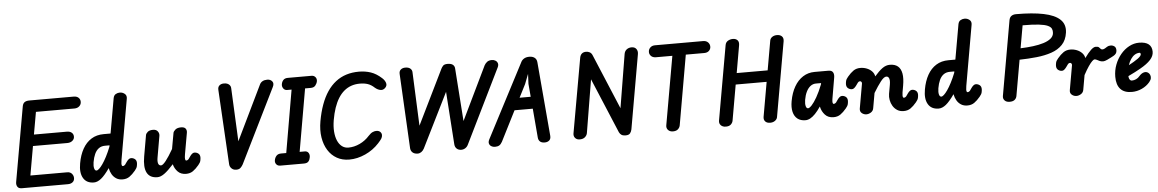

<svg xmlns="http://www.w3.org/2000/svg" viewBox="-39 -1491 12397 2055"><g transform="rotate(-5 6159.0 -463.0)"><path d="M130 0Q98 0 84.8 -20.8Q71.5 -41.5 76.5 -71L218 -873Q223.5 -903 242 -915.8Q260.5 -928.5 294 -928.5H770.5Q803 -928.5 821.5 -911Q840 -893.5 840 -866.5Q840 -838.5 819.5 -819.8Q799 -801 766.5 -801H353L310.5 -561H665Q696.5 -561 715.8 -545Q735 -529 735 -501Q735 -475.5 713.5 -457.5Q692 -439.5 658 -439.5H289.5L234.5 -127.5H629Q663 -127.5 680.2 -106.5Q697.5 -85.5 697.5 -60Q697.5 -32 677.8 -16Q658 0 626.5 0Z M920.5 -210.5Q914 -169.5 920.8 -144.2Q927.5 -119 944.5 -119Q956 -119 973.2 -134.5Q990.5 -150 1012 -180.8Q1033.5 -211.5 1057 -256.8Q1080.5 -302 1104 -361L1106.5 -375.5H1058.5Q1018 -375.5 990.2 -355Q962.5 -334.5 945.8 -297.5Q929 -260.5 920.5 -210.5ZM776 -210.5Q791.5 -299.5 828 -364.5Q864.5 -429.5 921.2 -465Q978 -500.5 1055 -500.5H1128.5L1194.5 -874.5Q1200 -904.5 1220.5 -916.5Q1241 -928.5 1264.5 -928.5Q1294 -928.5 1317.2 -909.8Q1340.5 -891 1334 -856.5L1220.5 -209Q1216.5 -186 1216.2 -171Q1216 -156 1219.2 -149Q1222.5 -142 1228.5 -142Q1236.5 -142 1243.5 -146Q1250.5 -150 1254 -154L1275 -184Q1285 -198.5 1297.2 -208.8Q1309.5 -219 1322.5 -219Q1346 -219 1364.2 -204.8Q1382.5 -190.5 1382.5 -161.5Q1382.5 -148 1378.2 -127.5Q1374 -107 1352.5 -82Q1320 -43 1289 -21.5Q1258 0 1215 0Q1175 0 1146.5 -18.2Q1118 -36.5 1101 -66Q1084 -95.5 1077.5 -129L1077 -134Q1024.5 -58.5 984.2 -26.2Q944 6 906 6Q827.5 6 792.8 -52.2Q758 -110.5 776 -210.5Z M1588.5 9Q1507 9 1476 -50.2Q1445 -109.5 1465.5 -225L1505 -451Q1508 -467.5 1527 -484Q1546 -500.5 1584.5 -500.5Q1619 -500.5 1635.2 -478.2Q1651.5 -456 1647 -430.5L1607.5 -203.5Q1599.5 -160 1607.2 -136.8Q1615 -113.5 1637.5 -113.5Q1656.5 -113.5 1690 -155.8Q1723.5 -198 1769.5 -278L1800 -447.5Q1802.5 -464 1823.5 -482.2Q1844.5 -500.5 1884.5 -500.5Q1921.5 -500.5 1934.5 -482Q1947.5 -463.5 1943 -438L1902.5 -209Q1899.5 -191.5 1898.5 -178.8Q1897.5 -166 1898.8 -158Q1900 -150 1903 -146Q1906 -142 1910.5 -142Q1918.5 -142 1925.5 -146Q1932.5 -150 1936 -154L1957 -184Q1967 -198.5 1979.2 -208.8Q1991.5 -219 2004 -219Q2027.5 -219 2046 -204.8Q2064.5 -190.5 2064.5 -161.5Q2064.5 -148 2060.2 -127.5Q2056 -107 2034.5 -82Q2002 -43 1971 -21.5Q1940 0 1897 0Q1841 0 1807.8 -34.2Q1774.5 -68.5 1763 -115Q1703 -48.5 1662.8 -19.8Q1622.5 9 1588.5 9Z M2435 2.5Q2404.5 2.5 2384.8 -17Q2365 -36.5 2364 -62.5L2318.5 -864Q2316 -895.5 2334.5 -912Q2353 -928.5 2383.5 -928.5Q2417.5 -928.5 2436.8 -912.5Q2456 -896.5 2457 -872.5L2484 -298.5L2767 -883Q2777 -905 2797.8 -916.8Q2818.5 -928.5 2849 -928.5Q2883.5 -928.5 2902 -905Q2920.5 -881.5 2901.5 -844.5L2508.5 -48Q2497.5 -28 2481.8 -12.8Q2466 2.5 2435 2.5Z M2908 0Q2881 0 2866 -18.5Q2851 -37 2855.5 -62.5Q2860 -89 2877.2 -108.8Q2894.5 -128.5 2928.5 -128.5H2983.5L3099.5 -800H3051.5Q3026 -800 3011.2 -821Q2996.5 -842 3001 -867Q3005.5 -893.5 3022 -911Q3038.5 -928.5 3070.5 -928.5H3325.5Q3350 -928.5 3365.5 -911Q3381 -893.5 3377.5 -867Q3373 -842 3356.2 -821Q3339.5 -800 3305.5 -800H3244.5L3127.5 -128.5H3182.5Q3209.5 -128.5 3222.2 -108.8Q3235 -89 3230.5 -62.5Q3227 -37 3212.5 -18.5Q3198 0 3162 0Z M3650.5 0Q3575.5 0 3517.8 -32.5Q3460 -65 3423 -124Q3386 -183 3373.5 -262.5Q3361 -342 3377.5 -435.5Q3395 -533.5 3423.8 -612.2Q3452.5 -691 3492.5 -750.2Q3532.5 -809.5 3583.8 -849.2Q3635 -889 3697.5 -908.8Q3760 -928.5 3833.5 -928.5Q3900.5 -928.5 3960 -908.8Q4019.5 -889 4076.5 -837Q4103.5 -813 4113 -783.8Q4122.5 -754.5 4098.5 -730.5Q4075 -707 4045 -713.5Q4015 -720 3988.5 -743Q3954.5 -775 3917.8 -787.5Q3881 -800 3832.5 -800Q3782.5 -800 3740.2 -785.2Q3698 -770.5 3663 -741.2Q3628 -712 3600.5 -668Q3573 -624 3553 -565.8Q3533 -507.5 3520.5 -434.5Q3509.5 -368.5 3513.5 -312.8Q3517.5 -257 3535.2 -215.5Q3553 -174 3582.8 -151.2Q3612.5 -128.5 3652 -128.5Q3713.5 -128.5 3773.8 -156.8Q3834 -185 3878 -234.5Q3903.5 -262.5 3924.8 -271.5Q3946 -280.5 3963 -280.5Q3991 -280.5 4006 -265.8Q4021 -251 4021 -231Q4021 -211 4010 -193.5Q3999 -176 3972 -146.5Q3910 -78.5 3823.5 -39.2Q3737 0 3650.5 0Z M4386 0Q4351.5 0 4331.5 -16.8Q4311.5 -33.5 4308.5 -62.5L4266.5 -864Q4264 -895.5 4283 -912Q4302 -928.5 4332.5 -928.5Q4367 -928.5 4385.8 -912.5Q4404.5 -896.5 4405 -872.5L4429.5 -296L4717.5 -884.5Q4724 -898 4737.5 -913.2Q4751 -928.5 4786.5 -928.5Q4824.5 -928.5 4843 -913.5Q4861.5 -898.5 4863 -872.5L4903.5 -304.5L5181 -879Q5191 -898 5210 -913.2Q5229 -928.5 5262.5 -928.5Q5284 -928.5 5301 -917.8Q5318 -907 5324 -888.2Q5330 -869.5 5318 -844.5L4928.5 -50.5Q4917.5 -26 4897.2 -13Q4877 0 4853.5 0Q4824 0 4805 -17Q4786 -34 4783.5 -64L4744.5 -632L4454.5 -48Q4442.5 -25.5 4424.5 -12.8Q4406.5 0 4386 0Z M5214.5 0Q5193 0 5175.8 -10.8Q5158.5 -21.5 5153.2 -40.5Q5148 -59.5 5161.5 -85.5L5575.5 -880.5Q5585.5 -901 5608 -914.8Q5630.5 -928.5 5665.5 -928.5Q5699 -928.5 5721.2 -911.8Q5743.5 -895 5746 -861L5814.5 -66Q5817 -32.5 5798.2 -16.2Q5779.5 0 5749.5 0Q5716.5 0 5699.2 -15.8Q5682 -31.5 5680 -58L5653.5 -371.5H5457.5L5293 -46.5Q5278.5 -20.5 5261 -10.2Q5243.5 0 5214.5 0ZM5523 -500.5H5642.5L5630.5 -640L5635.5 -747L5594.5 -641Z M6125.5 0Q6095 0 6077.2 -20Q6059.5 -40 6064.5 -70L6206.5 -870Q6212 -899.5 6229.2 -914Q6246.5 -928.5 6273.5 -928.5Q6295.5 -928.5 6313.5 -918.8Q6331.5 -909 6341 -886.5L6589 -295L6684 -870Q6689.5 -900.5 6711.5 -917Q6733.5 -933.5 6763.5 -933.5Q6798.5 -933.5 6815 -910.2Q6831.5 -887 6825 -853L6685.5 -58Q6681 -35.5 6667.5 -17.8Q6654 0 6618 0Q6590.5 0 6574.5 -10.5Q6558.5 -21 6549.5 -40L6302 -630L6207.5 -60Q6203 -36 6182.5 -18Q6162 0 6125.5 0Z M7127.5 1.5Q7094 1.5 7075 -19.2Q7056 -40 7061.5 -70L7191 -805H7016Q6981.5 -805 6963 -823.5Q6944.5 -842 6944.5 -867Q6944.5 -895 6964 -914.2Q6983.5 -933.5 7016 -933.5H7533Q7565.5 -933.5 7584.8 -914.2Q7604 -895 7604 -867Q7604 -842 7585.5 -823.5Q7567 -805 7533 -805H7335.5L7204.5 -55.5Q7200 -33 7181.5 -15.8Q7163 1.5 7127.5 1.5Z M7695.5 0Q7662 0 7642.5 -20Q7623 -40 7628 -70L7769 -870Q7774.5 -900.5 7798.8 -914.5Q7823 -928.5 7852 -928.5Q7883 -928.5 7901 -909.8Q7919 -891 7912 -853L7861 -561H8193.5L8249 -876Q8253 -899.5 8274 -914Q8295 -928.5 8325.5 -928.5Q8359 -928.5 8377.8 -909.8Q8396.5 -891 8391 -856.5L8249.5 -52.5Q8245.5 -31 8224.2 -15.5Q8203 0 8172 0Q8137 0 8119.2 -19.5Q8101.5 -39 8107 -70L8172 -439.5H7839.5L7772.5 -58Q7769 -36 7750.8 -18Q7732.5 0 7695.5 0Z M8565.5 -210.5Q8559 -169.5 8565.8 -144.2Q8572.5 -119 8589.5 -119Q8604.5 -119 8630 -146.5Q8655.5 -174 8686.5 -228Q8717.5 -282 8748.5 -361L8751.5 -375.5H8696.5Q8663 -375.5 8636.5 -355Q8610 -334.5 8592 -297.5Q8574 -260.5 8565.5 -210.5ZM8420.5 -210.5Q8436.5 -299.5 8474 -364.5Q8511.5 -429.5 8567.2 -465Q8623 -500.5 8692.5 -500.5H8842Q8876.5 -500.5 8889.5 -478.8Q8902.5 -457 8896 -421L8857 -193Q8855 -179.5 8854.8 -170Q8854.5 -160.5 8856 -154.2Q8857.5 -148 8860.2 -145Q8863 -142 8867 -142Q8875 -142 8882 -146Q8889 -150 8892.5 -154L8913.5 -184Q8923.5 -198.5 8935.8 -208.8Q8948 -219 8961 -219Q8984.5 -219 9002.8 -204.8Q9021 -190.5 9021 -161.5Q9021 -148 9016.8 -127.5Q9012.5 -107 8991 -82Q8958.5 -43 8927.5 -21.5Q8896.5 0 8853.5 0Q8795 0 8761.5 -37Q8728 -74 8717.5 -122.5L8716.5 -127Q8685 -80.5 8656.8 -51.2Q8628.5 -22 8602.5 -8Q8576.5 6 8550.5 6Q8498.5 6 8465.2 -20.2Q8432 -46.5 8420.2 -95.2Q8408.5 -144 8420.5 -210.5Z M9206.5 0Q9178.5 0 9156.8 -18.2Q9135 -36.5 9140.5 -68.5L9187 -332Q9188 -337 9186.8 -341.8Q9185.5 -346.5 9183 -350.2Q9180.5 -354 9177 -356.2Q9173.5 -358.5 9169.5 -358.5Q9158.5 -358.5 9153 -354.5Q9147.5 -350.5 9144.5 -346.5L9123 -316.5Q9113 -302.5 9100.8 -292Q9088.5 -281.5 9075.5 -281.5Q9052.5 -281.5 9034 -296Q9015.5 -310.5 9015.5 -339.5Q9015.5 -353 9019.8 -373.5Q9024 -394 9045.5 -418.5Q9078 -457.5 9109.2 -479Q9140.5 -500.5 9183 -500.5Q9218.5 -500.5 9251.2 -488Q9284 -475.5 9306.8 -452.2Q9329.5 -429 9335.5 -396.5Q9380.5 -449.5 9419.5 -478Q9458.5 -506.5 9501 -506.5Q9555.5 -506.5 9587.2 -480Q9619 -453.5 9628.2 -401.2Q9637.5 -349 9623.5 -270.5L9611 -199.5Q9608 -179.5 9608.2 -166.8Q9608.5 -154 9611.8 -148Q9615 -142 9620.5 -142Q9628.5 -142 9635.8 -146Q9643 -150 9646 -154L9667 -184Q9677 -198.5 9689.5 -208.8Q9702 -219 9714.5 -219Q9738 -219 9756.2 -204.8Q9774.5 -190.5 9774.5 -161.5Q9774.5 -148 9770.2 -127.5Q9766 -107 9744.5 -82Q9712 -43 9681 -21.5Q9650 0 9607 0Q9566.5 0 9537.5 -18.5Q9508.5 -37 9490.8 -66.5Q9473 -96 9466.8 -130.5Q9460.5 -165 9466 -197L9483 -292.5Q9488.5 -322.5 9486.5 -342.8Q9484.5 -363 9475.8 -373.5Q9467 -384 9453 -384Q9427 -384 9391.8 -338.8Q9356.5 -293.5 9312 -220L9283.5 -58.5Q9278.5 -30 9254.8 -15Q9231 0 9206.5 0Z M9997 -210.5Q9990.5 -169.5 9997.2 -144.2Q10004 -119 10021 -119Q10032.5 -119 10049.8 -134.5Q10067 -150 10088.5 -180.8Q10110 -211.5 10133.5 -256.8Q10157 -302 10180.5 -361L10183 -375.5H10135Q10094.5 -375.5 10066.8 -355Q10039 -334.5 10022.2 -297.5Q10005.5 -260.5 9997 -210.5ZM9852.5 -210.5Q9868 -299.5 9904.5 -364.5Q9941 -429.5 9997.8 -465Q10054.5 -500.5 10131.5 -500.5H10205L10271 -874.5Q10276.5 -904.5 10297 -916.5Q10317.5 -928.5 10341 -928.5Q10370.5 -928.5 10393.8 -909.8Q10417 -891 10410.5 -856.5L10297 -209Q10293 -186 10292.8 -171Q10292.5 -156 10295.8 -149Q10299 -142 10305 -142Q10313 -142 10320 -146Q10327 -150 10330.5 -154L10351.5 -184Q10361.5 -198.5 10373.8 -208.8Q10386 -219 10399 -219Q10422.5 -219 10440.8 -204.8Q10459 -190.5 10459 -161.5Q10459 -148 10454.8 -127.5Q10450.5 -107 10429 -82Q10396.5 -43 10365.5 -21.5Q10334.5 0 10291.5 0Q10251.5 0 10223 -18.2Q10194.5 -36.5 10177.5 -66Q10160.5 -95.5 10154 -129L10153.5 -134Q10101 -58.5 10060.8 -26.2Q10020.5 6 9982.5 6Q9904 6 9869.2 -52.2Q9834.5 -110.5 9852.5 -210.5Z M10745 0Q10710 0 10691.5 -19.8Q10673 -39.5 10678 -68.5L10819 -870Q10824.5 -900.5 10844 -914.5Q10863.5 -928.5 10895.5 -928.5Q11070.5 -928.5 11189.2 -904.2Q11308 -880 11364.8 -826.5Q11421.5 -773 11409.5 -685.5Q11398.5 -605.5 11352.2 -557.2Q11306 -509 11234 -484.5Q11162 -460 11073.5 -450.8Q10985 -441.5 10889.5 -439.5L10822 -55.5Q10818 -32 10799.8 -16Q10781.5 0 10745 0ZM10911 -560.5Q10982.5 -563 11046 -571Q11109.5 -579 11159 -594.5Q11208.5 -610 11238 -634.2Q11267.5 -658.5 11270.5 -693Q11273 -718.5 11263.8 -739Q11254.5 -759.5 11222.8 -774Q11191 -788.5 11126.5 -796Q11062 -803.5 10954 -803.5Z M11463 0Q11435 0 11413.2 -18.2Q11391.5 -36.5 11397 -68.5L11443.5 -332Q11444.5 -337 11443.2 -341.8Q11442 -346.5 11439.5 -350.2Q11437 -354 11433.5 -356.2Q11430 -358.5 11426 -358.5Q11415 -358.5 11409.5 -354.5Q11404 -350.5 11401 -346.5L11379.5 -316.5Q11369.5 -302.5 11357.2 -292Q11345 -281.5 11332 -281.5Q11309 -281.5 11290.5 -296Q11272 -310.5 11272 -339.5Q11272 -353 11276.2 -373.5Q11280.5 -394 11302 -418.5Q11334.5 -457.5 11365.8 -479Q11397 -500.5 11439.5 -500.5Q11475 -500.5 11507.8 -487.8Q11540.5 -475 11563.5 -451.8Q11586.5 -428.5 11592.5 -396Q11630.5 -449.5 11660.5 -478Q11690.5 -506.5 11713.5 -506.5Q11737 -506.5 11747 -498Q11757 -489.5 11763.5 -480.8Q11770 -472 11783 -472Q11797.5 -472 11812.2 -481.5Q11827 -491 11835 -496Q11849 -505.5 11871.8 -506Q11894.5 -506.5 11912.8 -493.5Q11931 -480.5 11931 -450Q11931 -428.5 11920.8 -415.2Q11910.5 -402 11896.5 -394Q11882.5 -386 11871 -380Q11851 -369.5 11824 -356.8Q11797 -344 11779.5 -344Q11759 -344 11743 -351.2Q11727 -358.5 11713.8 -365.8Q11700.5 -373 11688.5 -373Q11680 -373 11663.5 -357.5Q11647 -342 11623 -307.2Q11599 -272.5 11568 -215L11540.5 -58.5Q11535.5 -30 11511.5 -15Q11487.5 0 11463 0Z M12057 9Q11976 9 11935 -36Q11894 -81 11894 -167.5Q11894 -235.5 11917.2 -297Q11940.5 -358.5 11980.5 -406.5Q12020.5 -454.5 12071.8 -482Q12123 -509.5 12178.5 -509.5Q12247.5 -509.5 12281.8 -481.8Q12316 -454 12316 -400.5Q12316 -378 12306.8 -356.5Q12297.5 -335 12278.8 -314.2Q12260 -293.5 12232 -272.8Q12204 -252 12166.5 -231Q12143.5 -217.5 12109 -199.8Q12074.5 -182 12034.5 -163Q12035 -154.5 12036.2 -147.8Q12037.5 -141 12039.5 -135.5Q12043.5 -125.5 12050.8 -119Q12058 -112.5 12068 -112.5Q12091 -112.5 12113.8 -123Q12136.5 -133.5 12153.5 -154.5Q12176 -180.5 12202.2 -188Q12228.5 -195.5 12250 -179.5Q12260.5 -172 12267.5 -157Q12274.5 -142 12272.2 -122.2Q12270 -102.5 12251 -79.5Q12216.5 -38.5 12165 -14.8Q12113.5 9 12057 9ZM12050 -279.5Q12064 -287 12077.5 -294.8Q12091 -302.5 12105 -310.5Q12132.5 -326.5 12150.5 -340Q12168.5 -353.5 12177.8 -364.8Q12187 -376 12187 -385Q12187 -391.5 12184.2 -396.5Q12181.5 -401.5 12175 -401.5Q12147 -401.5 12123 -386.2Q12099 -371 12080.5 -343.5Q12062 -316 12050 -279.5Z"/></g></svg>

Font: Edu VIC WA NT Hand Pre
Style: Regular
Weight: 400
Designer: Tina and Corey Anderson, Eben Sorkin, Mirko Velimirovic
Foundry: Google for Education
Version: Version 1.000